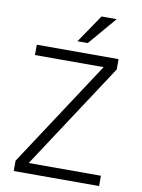

<svg xmlns="http://www.w3.org/2000/svg" viewBox="-95 -944 746 1008"><g transform="rotate(10 277.5 -439.5)"><path d="M505 0H50V-55L420 -619H54V-674H490V-619L120 -55H505ZM316 -729H261L363 -879H444Z"/></g></svg>

Font: Hind Guntur Light
Style: Regular
Weight: 300
Designer: Manushi Parikh, Hitesh Malaviya
Foundry: Indian Type Foundry
Version: Version 1.002;PS 1.0;hotconv 1.0.86;makeotf.lib2.5.63406; tt